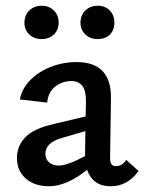

<svg xmlns="http://www.w3.org/2000/svg" viewBox="-20 -642 502 668"><path d="M462 -47Q424 6 365 6Q303 6 283 -51Q211 6 151 6Q100 6 69.5 -21Q39 -48 39 -92Q39 -134 68 -164.5Q97 -195 169 -211L278 -237L279 -287Q280 -325 267 -342.5Q254 -360 228 -360Q198 -360 173 -341.5Q148 -323 144 -285L49 -296Q56 -333 84.5 -362.5Q113 -392 156 -409Q199 -426 246 -426Q368 -426 366 -300L363 -91Q363 -64 383 -64Q406 -64 419 -86ZM276 -99V-108L277 -186L192 -161Q138 -145 138 -107Q138 -88 151 -77Q164 -66 184 -66Q215 -66 276 -99ZM65 -563Q65 -589 82 -605.5Q99 -622 125 -622Q151 -622 167.5 -605.5Q184 -589 184 -563Q184 -538 167.5 -522Q151 -506 125 -506Q99 -506 82 -522Q65 -538 65 -563ZM260 -563Q260 -589 277 -605.5Q294 -622 320 -622Q346 -622 362 -605.5Q378 -589 378 -563Q378 -537 362 -521.5Q346 -506 320 -506Q294 -506 277 -522Q260 -538 260 -563Z"/></svg>

Font: Ysabeau Semibold
Style: Regular
Weight: 600
Designer: Christian Thalmann (Catharsis Fonts)
Version: Version 0.003